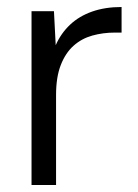

<svg xmlns="http://www.w3.org/2000/svg" viewBox="-20 -528 393 548"><path d="M70 0V-496H134L139 -399Q154 -433 180 -457.5Q206 -482 243 -495Q280 -508 327 -508V-435H308Q274 -435 243.5 -426.5Q213 -418 190 -397.5Q167 -377 153.5 -342.5Q140 -308 140 -257V0Z"/></svg>

Font: DM Sans 24pt Light
Style: Regular
Weight: 300
Designer: Colophon Foundry, Jonny Pinhorn
Foundry: Colophon Foundry
Version: Version 4.004;gftools[0.9.30]